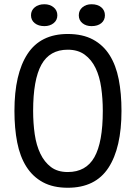

<svg xmlns="http://www.w3.org/2000/svg" viewBox="-20 -872 640 904"><path d="M48 -350Q48 -524 109.5 -618Q171 -712 299 -712Q369 -712 417.5 -686Q466 -660 496 -612.5Q526 -565 539 -498.5Q552 -432 552 -350Q552 -176 490.5 -82Q429 12 299 12Q230 12 182 -14Q134 -40 104 -87.5Q74 -135 61 -201.5Q48 -268 48 -350ZM136 -350Q136 -292 143.5 -240Q151 -188 170 -148.5Q189 -109 220 -85.5Q251 -62 299 -62Q385 -62 424.5 -132Q464 -202 464 -350Q464 -407 456.5 -459.5Q449 -512 430 -551.5Q411 -591 379 -614.5Q347 -638 299 -638Q214 -638 175 -567.5Q136 -497 136 -350ZM126 -800Q126 -823 143.5 -837.5Q161 -852 189 -852Q215 -852 232.5 -837.5Q250 -823 250 -800Q250 -777 232.5 -763Q215 -749 189 -749Q161 -749 143.5 -763Q126 -777 126 -800ZM351 -800Q351 -823 368 -837.5Q385 -852 411 -852Q440 -852 457 -837.5Q474 -823 474 -800Q474 -777 457 -763Q440 -749 411 -749Q385 -749 368 -763Q351 -777 351 -800Z"/></svg>

Font: PT Mono
Style: Regular
Weight: 400
Monospace: yes
Designer: A.Korolkova, I.Chaeva
Foundry: ParaType Ltd
Version: Version 1.001W OFL